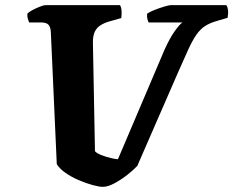

<svg xmlns="http://www.w3.org/2000/svg" viewBox="-20 -724 904 744"><path d="M379 0Q364 0 338.5 -7Q313 -14 285 -26Q257 -38 234 -54Q211 -70 200 -88L177 -600Q176 -619 168 -628Q160 -637 139 -637H93Q91 -642 88 -651Q85 -660 86 -671Q91 -677 105 -684.5Q119 -692 134 -698Q149 -704 157 -704H445Q450 -696 451 -683Q452 -670 450 -654L404 -641Q386 -636 371 -627Q356 -618 348 -602.5Q340 -587 340 -561L348 -138Q355 -130 373 -123Q391 -116 410 -111.5Q429 -107 437 -107L617 -530Q637 -575 656.5 -602.5Q676 -630 687 -637H556Q553 -642 551 -651Q549 -660 550 -671Q560 -678 579 -685.5Q598 -693 616.5 -698.5Q635 -704 641 -704H857Q862 -697 863.5 -684.5Q865 -672 862 -655L821 -643Q793 -635 774.5 -623Q756 -611 741 -589.5Q726 -568 709.5 -532Q693 -496 668 -439L512 -81Q498 -66 474 -47Q450 -28 424 -14Q398 0 379 0Z"/></svg>

Font: Texturina 12pt Black
Style: Italic
Weight: 900
Italic angle: -11°
Designer: Guillermo Torres Carreño
Foundry: Omnibus-Type
Version: Version 1.002